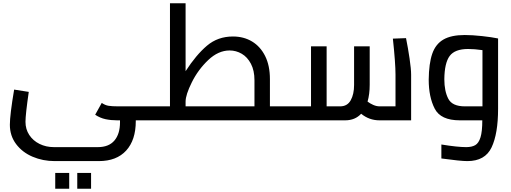

<svg xmlns="http://www.w3.org/2000/svg" viewBox="-20 -732 3107 1168"><path d="M40 0ZM929 0H806V5Q806 120 747.5 184Q689 248 581 248H313Q241 248 178.5 221.5Q116 195 78 144.5Q40 94 40 27Q40 -33 66 -187L155 -173Q135 -35 135 9Q135 54 158 89Q181 124 220.5 143.5Q260 163 308 163H575Q642 163 676 123Q710 83 710 12V0H692Q655 0 622 -7Q589 -14 559 -34L599 -106Q619 -92 640 -88.5Q661 -85 700 -85H929ZM316 320H401V416H316ZM450 320H534V416H450Z M1713 -85V0H923V-85H1014V-712H1109V-299Q1173 -398 1239 -454Q1305 -510 1397 -510Q1463 -510 1513.5 -479.5Q1564 -449 1593 -391Q1622 -333 1622 -251V-85ZM1109 -114V-85H1528V-244Q1528 -303 1506.5 -344Q1485 -385 1450.5 -405Q1416 -425 1377 -425Q1308 -425 1246.5 -366.5Q1185 -308 1147 -231.5Q1109 -155 1109 -114Z M2481 -278V0H2288Q2226 0 2177 -40Q2140 0 2080 0H1713V-85H1872V-450H1967V-85H2049Q2093 -85 2113.5 -122Q2134 -159 2134 -215V-450H2229V-216Q2229 -159 2216 -114Q2230 -103 2250 -94Q2270 -85 2290 -85H2386V-278Q2386 -348 2370 -497L2450 -500Q2462 -441 2471.5 -376.5Q2481 -312 2481 -278Z M3010 -498V-70Q3010 81 2970.5 164.5Q2931 248 2823 248Q2781 248 2665 232V147Q2763 163 2816 163Q2850 163 2871 151Q2892 139 2903 103.5Q2914 68 2914 0H2777Q2661 0 2624.5 -71Q2588 -142 2588 -247Q2589 -346 2609.5 -405Q2630 -464 2677.5 -491.5Q2725 -519 2807 -519Q2853 -519 2912.5 -512.5Q2972 -506 3010 -498ZM2808 -85H2915V-427Q2866 -434 2828 -434Q2747 -434 2715.5 -391.5Q2684 -349 2683 -250Q2683 -178 2707 -131.5Q2731 -85 2808 -85Z"/></svg>

Font: Cairo SemiBold
Style: Regular
Weight: 600
Designer: Mohamed Gaber, the designers of Titillium
Foundry: Kief Type Foundry
Version: Version 2.009; ttfautohint (v1.5.33-1714) -l 8 -r 50 -G 200 